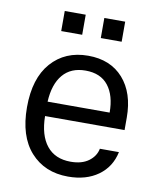

<svg xmlns="http://www.w3.org/2000/svg" viewBox="-79 -742 672 814"><g transform="rotate(10 257.0 -334.5)"><path d="M269 9.8Q168 9.8 107.4 -57.9Q46.9 -125.5 46.9 -250Q46.9 -374.5 106.4 -442.1Q166 -509.8 265.1 -509.8Q361.3 -509.8 416.3 -447.8Q471.2 -385.7 471.2 -279.8V-226.1H128.9Q129.9 -143.6 165.8 -98.9Q201.7 -54.2 269 -54.2Q316.9 -54.2 346.2 -75.7Q375.5 -97.2 381.8 -129.9H463.9Q450.2 -64.5 398.4 -27.3Q346.7 9.8 269 9.8ZM128.9 -288.1H396Q396 -361.8 363 -403.8Q330.1 -445.8 265.1 -445.8Q202.1 -445.8 167.5 -404.8Q132.8 -363.8 128.9 -288.1ZM133.8 -592.8V-679.2H224.1V-592.8ZM304.2 -592.8V-679.2H394V-592.8Z"/></g></svg>

Font: TASA Orbiter Text
Style: Regular
Weight: 400
Designer: Weizhong Zhang
Version: Version 1.000;Glyphs 3.1.2 (3151)